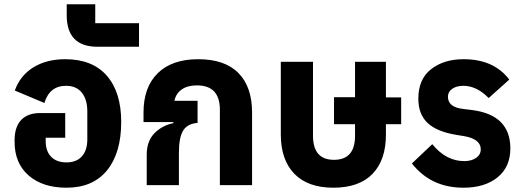

<svg xmlns="http://www.w3.org/2000/svg" viewBox="-20 -863 2445 895"><path d="M290 12Q179 12 113.5 -45Q48 -102 48 -202V-209Q48 -271 78.5 -303.5Q109 -336 167 -336H284V-221H193V-205Q193 -158 218.5 -132Q244 -106 290 -106Q336 -106 361.5 -134Q387 -162 387 -213V-344Q387 -399 361.5 -431Q336 -463 288 -463Q211 -463 187 -383L49 -441Q74 -511 135.5 -549Q197 -587 284 -587Q411 -587 478 -510Q545 -433 545 -295Q545 -150 479 -69Q413 12 290 12Z M435 -645Q291 -645 291 -792V-843H424V-755H628V-645Z M904 -587Q1028 -587 1091.5 -522.5Q1155 -458 1155 -339V0H1005V-351Q1005 -465 898 -465Q854 -465 827 -446Q800 -427 793 -393H901V-290Q855 -287 834.5 -255.5Q814 -224 814 -151V0H664V-142Q664 -205 699.5 -241.5Q735 -278 788 -289V-294H649V-339Q649 -457 715.5 -522Q782 -587 904 -587Z M1850 -409V-284H1779V-236Q1779 -117 1716.5 -52.5Q1654 12 1534 12Q1415 12 1352 -53Q1289 -118 1289 -236V-575H1439V-230Q1439 -118 1537 -118Q1635 -118 1635 -230V-284H1537V-410H1635V-575H1779V-409Z M2140 12Q1989 12 1900 -101L1995 -191Q2059 -112 2144 -112Q2178 -112 2199.5 -127Q2221 -142 2221 -167Q2221 -216 2140 -229L2109 -234Q2016 -249 1973 -290Q1930 -331 1930 -403Q1930 -494 1989.5 -540.5Q2049 -587 2141 -587Q2282 -587 2354 -492L2258 -406Q2202 -463 2140 -463Q2108 -463 2088 -449Q2068 -435 2068 -412Q2068 -363 2140 -355L2181 -350Q2359 -327 2359 -171Q2359 -85 2299.5 -36.5Q2240 12 2140 12Z"/></svg>

Font: Anuphan
Style: Bold
Weight: 700
Designer: Mike Abbink, Paul van der Laan, Pieter van Rosmalen, Mint Tantisuwanna
Foundry: Bold Monday; Cadson Demak
Version: Version 3.002;hotconv 1.0.109;makeotfexe 2.5.65596